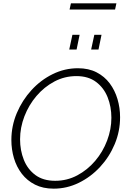

<svg xmlns="http://www.w3.org/2000/svg" viewBox="-20 -1123 764 1148"><path d="M301 5Q237 5 189.5 -19Q142 -43 110.5 -84Q79 -125 63.5 -177Q48 -229 48 -286Q48 -370 80.5 -447Q113 -524 168.5 -584.5Q224 -645 295.5 -680Q367 -715 446 -715Q510 -715 557.5 -690.5Q605 -666 636 -624.5Q667 -583 682.5 -530.5Q698 -478 698 -422Q698 -338 666 -261.5Q634 -185 578.5 -125Q523 -65 451.5 -30Q380 5 301 5ZM310 -42Q381 -42 442 -74.5Q503 -107 549 -161Q595 -215 620.5 -282.5Q646 -350 646 -419Q646 -485 623.5 -541.5Q601 -598 554.5 -633Q508 -668 437 -668Q366 -668 305 -635.5Q244 -603 198 -549Q152 -495 126 -427.5Q100 -360 100 -290Q100 -224 122.5 -167.5Q145 -111 191.5 -76.5Q238 -42 310 -42ZM394 -827 413 -915H456L438 -827ZM525 -827 544 -915H587L569 -827ZM396 -1066 404 -1103H676L668 -1066Z"/></svg>

Font: Raleway Light
Style: Italic
Weight: 300
Italic angle: -12°
Designer: Matt McInerney, Pablo Impallari, Rodrigo Fuenzalida
Foundry: Matt McInerney, Pablo Impallari, Rodrigo Fuenzalida
Version: Version 4.026